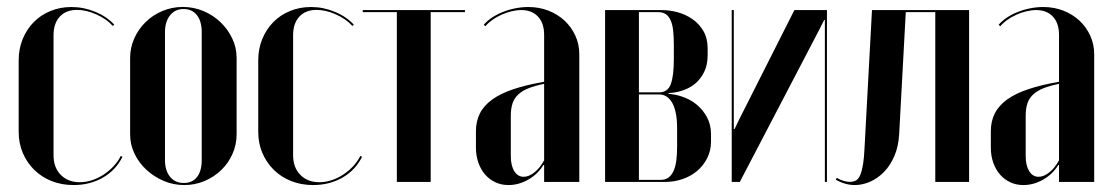

<svg xmlns="http://www.w3.org/2000/svg" viewBox="-20 -524 3199 553"><path d="M33.8 -350.5V-144.5Q33.8 -111 45.8 -83.1Q57.8 -55.2 78.8 -34.6Q99.8 -14 128.6 -2.5Q157.5 9 191.8 9Q239.2 9 276.6 -12.6Q314 -34.2 332.8 -72.5L327.8 -74.8Q320 -59 307 -45.1Q294 -31.2 278.1 -20.9Q262.2 -10.5 244.8 -4.9Q227.2 0.8 209.8 0.8Q175.8 0.8 155 -20.4Q134.2 -41.5 134.2 -76.8V-422.2Q134.2 -456.8 152.2 -476.1Q170.2 -495.5 201.8 -495.5Q228.2 -495.5 257.5 -482.5Q286.8 -469.5 305 -449.2L309 -453.2Q286.8 -476.8 253.9 -490.2Q221 -503.8 185.8 -503.8Q153 -503.8 125.1 -492.2Q97.2 -480.8 77 -460.1Q56.8 -439.5 45.2 -411.2Q33.8 -383 33.8 -350.5Z M506.8 -504Q537.8 -504 566 -492.1Q594.3 -480.1 615.3 -459.9Q636.2 -439.8 648.9 -413.3Q661.5 -386.9 661.5 -357.2V-137Q661.5 -107.5 649.6 -80.7Q637.7 -53.9 617.1 -34.1Q596.5 -14.2 569 -2.6Q541.5 9 511 9Q479.2 9 451.3 -3Q423.3 -15 401.8 -34.9Q380.2 -54.8 367.5 -81.1Q354.8 -107.4 354.8 -137V-357.2Q354.8 -386.7 366.7 -413.5Q378.7 -440.2 399.5 -460.5Q420.2 -480.8 447.9 -492.4Q475.5 -504 506.8 -504ZM508.8 -498Q484.2 -498 469.8 -479.9Q455.2 -461.8 455.2 -431.5V-62.8Q455.2 -32.5 469.8 -14.8Q484.3 3 509.5 3Q534 3 547.5 -14.2Q561 -31.5 561 -62.8V-431.5Q561 -462.8 547.1 -480.4Q533.2 -498 508.8 -498Z M723.8 -350.5V-144.5Q723.8 -111 735.8 -83.1Q747.8 -55.2 768.8 -34.6Q789.8 -14 818.6 -2.5Q847.5 9 881.8 9Q929.2 9 966.6 -12.6Q1004 -34.2 1022.8 -72.5L1017.8 -74.8Q1010 -59 997 -45.1Q984 -31.2 968.1 -20.9Q952.2 -10.5 934.8 -4.9Q917.2 0.8 899.8 0.8Q865.8 0.8 845 -20.4Q824.2 -41.5 824.2 -76.8V-422.2Q824.2 -456.8 842.2 -476.1Q860.2 -495.5 891.8 -495.5Q918.2 -495.5 947.5 -482.5Q976.8 -469.5 995 -449.2L999 -453.2Q976.8 -476.8 943.9 -490.2Q911 -503.8 875.8 -503.8Q843 -503.8 815.1 -492.2Q787.2 -480.8 767 -460.1Q746.8 -439.5 735.2 -411.2Q723.8 -383 723.8 -350.5Z M1319.2 -495H1024.8V-489H1123V0H1220.5V-489H1319.2Z M1350.8 -98.5Q1350.8 -75.2 1357.9 -55.2Q1365 -35.2 1377.5 -21Q1390 -6.8 1407 1.1Q1424 9 1444.5 9Q1474.2 9 1501.9 -6.9Q1529.5 -22.8 1545.2 -49H1547.2V-27.5V0H1648.5V-368Q1648.5 -396.8 1637 -421.6Q1625.5 -446.5 1605.8 -464.8Q1586 -483 1559.5 -493.4Q1533 -503.8 1501.5 -503.8Q1483 -503.8 1463.9 -500Q1444.8 -496.2 1427.5 -489.2Q1410.2 -482.2 1396.2 -472.8Q1382.2 -463.2 1373.2 -452.5L1378.2 -448.5Q1385.5 -457.5 1397.2 -466Q1409 -474.5 1423.4 -481.1Q1437.8 -487.8 1453 -491.4Q1468.2 -495 1481.5 -495Q1512 -495 1529.6 -476.1Q1547.2 -457.2 1547.2 -423.5V-288.5Q1495.5 -279.5 1458.4 -267Q1421.2 -254.5 1397.2 -237Q1373.2 -219.5 1362 -197Q1350.8 -174.5 1350.8 -146.2ZM1488.5 -14.8Q1471.2 -14.8 1461.2 -31.1Q1451.2 -47.5 1451.2 -74.5V-190.5Q1451.2 -211.2 1456.2 -226.2Q1461.2 -241.2 1472.9 -252Q1484.5 -262.8 1502.8 -270Q1521 -277.2 1547.2 -282.5V-62.2Q1535.2 -40.2 1519.2 -27.5Q1503.2 -14.8 1488.5 -14.8Z M2018.2 -383.8Q2018.2 -413.5 2006.1 -434.4Q1994 -455.2 1974.9 -468.6Q1955.8 -482 1932.4 -488.5Q1909 -495 1886.2 -495H1722.8V0H1896.2Q1921.5 0 1945.2 -8Q1969 -16 1987.2 -31.1Q2005.5 -46.2 2016.6 -68Q2027.8 -89.8 2027.8 -116V-137.2Q2027.8 -164.2 2017 -184.9Q2006.2 -205.5 1989.9 -219.9Q1973.5 -234.2 1953.9 -242.2Q1934.2 -250.2 1916.2 -252.5L1905.5 -254V-256L1916.2 -256.8Q1932 -258.2 1950.2 -264.9Q1968.5 -271.5 1983.4 -284.1Q1998.2 -296.8 2008.2 -316.9Q2018.2 -337 2018.2 -366.5ZM1930.2 -102Q1930.2 -78.2 1927.8 -60.5Q1925.2 -42.8 1919.6 -30.8Q1914 -18.8 1905.1 -12.4Q1896.2 -6 1883.5 -6H1820.2V-252H1878.2Q1890.8 -252 1900.4 -245.5Q1910 -239 1916.8 -226.6Q1923.5 -214.2 1926.9 -196.1Q1930.2 -178 1930.2 -154.5ZM1820.2 -258V-489H1876Q1889.2 -489 1897.9 -483Q1906.5 -477 1911.6 -465.4Q1916.8 -453.8 1918.8 -436.2Q1920.8 -418.8 1920.8 -395V-353.5Q1920.8 -305.8 1912.1 -281.9Q1903.5 -258 1878.2 -258Z M2268 -495 2109.5 -181 2095.8 -152.5H2093.5V-182.5V-495H2087.5V0H2110.8L2339 -437.2L2353.8 -466.5H2355.8V-436.5V0H2361.8V-495Z M2387.2 -6.5Q2400.5 1.2 2414.4 5.1Q2428.2 9 2442.2 9Q2464 9 2486 -0.6Q2508 -10.2 2526 -28.6Q2544 -47 2555.9 -74.4Q2567.8 -101.8 2569.8 -137.8L2588.8 -489H2673.8V0H2771.2V-495H2491.5L2470 -97.2Q2468.8 -68.8 2465.6 -50Q2462.5 -31.2 2457.6 -19.9Q2452.8 -8.5 2445.5 -4.4Q2438.2 -0.2 2428 -0.2Q2419.2 -0.2 2409.2 -3.2Q2399.2 -6.2 2390.2 -11.8Z M2833.8 -98.5Q2833.8 -75.2 2840.9 -55.2Q2848 -35.2 2860.5 -21Q2873 -6.8 2890 1.1Q2907 9 2927.5 9Q2957.2 9 2984.9 -6.9Q3012.5 -22.8 3028.2 -49H3030.2V-27.5V0H3131.5V-368Q3131.5 -396.8 3120 -421.6Q3108.5 -446.5 3088.8 -464.8Q3069 -483 3042.5 -493.4Q3016 -503.8 2984.5 -503.8Q2966 -503.8 2946.9 -500Q2927.8 -496.2 2910.5 -489.2Q2893.2 -482.2 2879.2 -472.8Q2865.2 -463.2 2856.2 -452.5L2861.2 -448.5Q2868.5 -457.5 2880.2 -466Q2892 -474.5 2906.4 -481.1Q2920.8 -487.8 2936 -491.4Q2951.2 -495 2964.5 -495Q2995 -495 3012.6 -476.1Q3030.2 -457.2 3030.2 -423.5V-288.5Q2978.5 -279.5 2941.4 -267Q2904.2 -254.5 2880.2 -237Q2856.2 -219.5 2845 -197Q2833.8 -174.5 2833.8 -146.2ZM2971.5 -14.8Q2954.2 -14.8 2944.2 -31.1Q2934.2 -47.5 2934.2 -74.5V-190.5Q2934.2 -211.2 2939.2 -226.2Q2944.2 -241.2 2955.9 -252Q2967.5 -262.8 2985.8 -270Q3004 -277.2 3030.2 -282.5V-62.2Q3018.2 -40.2 3002.2 -27.5Q2986.2 -14.8 2971.5 -14.8Z"/></svg>

Font: Moniqa Black
Style: Regular
Weight: 900
Designer: Rajesh Rajput
Foundry: Rajesh Rajput
Version: Version 1.000